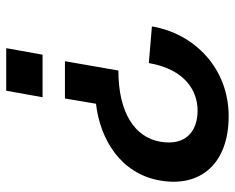

<svg xmlns="http://www.w3.org/2000/svg" viewBox="-89 -667 756 618"><g transform="rotate(90 289.0 -358.0)"><path d="M207 -361 177 -189H297L314 -289C428 -302 539 -368 561 -495C584 -625 507 -716 354 -716C200 -716 88 -606 65 -469L183 -459C203 -576 273 -616 336 -616C399 -616 451 -581 436 -495C422 -415 344 -361 207 -361ZM135 0H272L293 -117H156Z"/></g></svg>

Font: Uncut Sans Semibold
Style: Italic
Weight: 600
Italic angle: -10°
Designer: Kasper Nordkvist
Foundry: Uncut Type
Version: Version 1.111;FEAKit 1.0